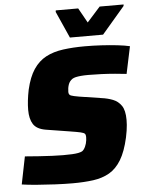

<svg xmlns="http://www.w3.org/2000/svg" viewBox="-60 -943 757 998"><g transform="rotate(-5 318.5 -443.5)"><path d="M278 8Q235 8 186 5.5Q137 3 92 -0.5Q47 -4 14 -9L43 -153Q79 -150 115.5 -147.5Q152 -145 184.5 -143.5Q217 -142 241 -142Q269 -142 288.5 -143Q308 -144 320.5 -146.5Q333 -149 341 -153Q346 -156 350.5 -162Q355 -168 358.5 -175.5Q362 -183 364.5 -192Q367 -201 368 -209.5Q369 -218 369 -226Q369 -237 364.5 -242.5Q360 -248 342.5 -252Q325 -256 287 -262L162 -282Q116 -290 98.5 -317.5Q81 -345 81 -392Q81 -415 84 -441.5Q87 -468 93 -497Q108 -562 134.5 -601.5Q161 -641 199.5 -661.5Q238 -682 289.5 -689Q341 -696 403 -696Q446 -696 490 -693.5Q534 -691 573 -686.5Q612 -682 637 -676L607 -534Q582 -537 547.5 -540Q513 -543 477 -544.5Q441 -546 409 -546Q386 -546 370 -544.5Q354 -543 343 -540.5Q332 -538 324 -533Q317 -528 311.5 -521Q306 -514 303 -505Q300 -496 298.5 -486.5Q297 -477 297 -467Q297 -452 309 -447.5Q321 -443 351 -438L467 -420Q498 -416 525 -405.5Q552 -395 569 -370.5Q586 -346 586 -296Q586 -284 585 -270Q584 -256 581.5 -240Q579 -224 575 -205Q559 -133 533 -90Q507 -47 470.5 -26Q434 -5 386 1.5Q338 8 278 8ZM330 -748 268 -887 269 -895H386L429 -818L498 -895H623L622 -887L503 -748Z"/></g></svg>

Font: Saira Thin ExtraBold
Style: Italic
Weight: 800
Italic angle: -12°
Version: Version 1.101